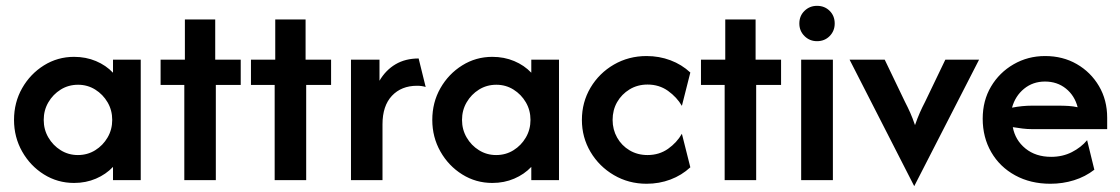

<svg xmlns="http://www.w3.org/2000/svg" viewBox="-20 -623 3873 664"><path d="M236.1 9.7Q179.2 9.7 131.9 -19.8Q84.7 -49.3 56.6 -99Q28.5 -148.6 28.5 -208.3Q28.5 -268.8 56.6 -318.1Q84.7 -367.4 131.9 -396.9Q179.2 -426.4 236.1 -426.4Q277.1 -426.4 311.8 -411.8Q346.5 -397.2 370.8 -371.5V-416.7H466.7V0H370.8V-45.8Q346.5 -20.1 311.8 -5.2Q277.1 9.7 236.1 9.7ZM249.3 -86.8Q282.6 -86.8 309.4 -103.5Q336.1 -120.1 352.1 -147.6Q368.1 -175 368.1 -208.3Q368.1 -241.7 352.1 -269.1Q336.1 -296.5 309.4 -313.2Q282.6 -329.9 250 -329.9Q216.7 -329.9 189.9 -313.2Q163.2 -296.5 147.2 -269.1Q131.2 -241.7 131.2 -208.3Q131.2 -175 147.2 -147.6Q163.2 -120.1 189.9 -103.5Q216.7 -86.8 249.3 -86.8Z M617.4 0V-329.2H535.4V-416.7H619.4V-555.6H724.3V-416.7H812.5V-329.2H726.4V0Z M929.9 0V-329.2H847.9V-416.7H931.9V-555.6H1036.8V-416.7H1125V-329.2H1038.9V0Z M1193.8 0V-416.7H1292.4V-343.8Q1313.9 -380.6 1347.9 -400.7Q1381.9 -420.8 1427.8 -420.8L1452.1 -322.2Q1438.9 -326.4 1422.2 -326.4Q1368.1 -326.4 1335.4 -291.7Q1302.8 -256.9 1302.8 -193.1V0Z M1682.6 9.7Q1625.7 9.7 1578.5 -19.8Q1531.2 -49.3 1503.1 -99Q1475 -148.6 1475 -208.3Q1475 -268.8 1503.1 -318.1Q1531.2 -367.4 1578.5 -396.9Q1625.7 -426.4 1682.6 -426.4Q1723.6 -426.4 1758.3 -411.8Q1793.1 -397.2 1817.4 -371.5V-416.7H1913.2V0H1817.4V-45.8Q1793.1 -20.1 1758.3 -5.2Q1723.6 9.7 1682.6 9.7ZM1695.8 -86.8Q1729.2 -86.8 1755.9 -103.5Q1782.6 -120.1 1798.6 -147.6Q1814.6 -175 1814.6 -208.3Q1814.6 -241.7 1798.6 -269.1Q1782.6 -296.5 1755.9 -313.2Q1729.2 -329.9 1696.5 -329.9Q1663.2 -329.9 1636.5 -313.2Q1609.7 -296.5 1593.8 -269.1Q1577.8 -241.7 1577.8 -208.3Q1577.8 -175 1593.8 -147.6Q1609.7 -120.1 1636.5 -103.5Q1663.2 -86.8 1695.8 -86.8Z M2216 12.5Q2154.2 12.5 2103.1 -17.4Q2052.1 -47.2 2022.2 -97.6Q1992.4 -147.9 1992.4 -208.3Q1992.4 -269.4 2022.2 -319.8Q2052.1 -370.1 2103.1 -399.7Q2154.2 -429.2 2216 -429.2Q2259.7 -429.2 2298.6 -414.6Q2337.5 -400 2367.4 -372.2L2338.2 -256.9Q2320.8 -286.8 2290.3 -308.7Q2259.7 -330.6 2219.4 -330.6Q2184.7 -330.6 2157.3 -313.9Q2129.9 -297.2 2114.2 -269.8Q2098.6 -242.4 2098.6 -208.3Q2098.6 -175 2114.2 -147.2Q2129.9 -119.4 2157.3 -103.1Q2184.7 -86.8 2219.4 -86.8Q2259.7 -86.8 2290.3 -108.3Q2320.8 -129.9 2338.2 -160.4L2367.4 -44.4Q2337.5 -16.7 2298.6 -2.1Q2259.7 12.5 2216 12.5Z M2486.1 0V-329.2H2404.2V-416.7H2488.2V-555.6H2593.1V-416.7H2681.2V-329.2H2595.1V0Z M2750.7 0V-416.7H2860.4V0ZM2805.6 -480.6Q2779.9 -480.6 2762.2 -498.3Q2744.4 -516 2744.4 -541.7Q2744.4 -568.1 2762.2 -585.4Q2779.9 -602.8 2805.6 -602.8Q2831.9 -602.8 2849.3 -585.4Q2866.7 -568.1 2866.7 -541.7Q2866.7 -516 2849.3 -498.3Q2831.9 -480.6 2805.6 -480.6Z M3141.7 20.8 2918.1 -416.7H3039.6L3109.7 -270.8Q3119.4 -252.1 3127.8 -233.3Q3136.1 -214.6 3144.4 -190.3Q3152.8 -214.6 3161.1 -233.3Q3169.4 -252.1 3179.2 -270.8L3249.3 -416.7H3366Z M3612.5 12.5Q3543.8 12.5 3490.6 -16.7Q3437.5 -45.8 3408 -96.9Q3378.5 -147.9 3378.5 -212.5Q3378.5 -275 3407.3 -323.6Q3436.1 -372.2 3485.4 -400.7Q3534.7 -429.2 3594.4 -429.2Q3655.6 -429.2 3703.8 -401.4Q3752.1 -373.6 3780.6 -325.3Q3809 -277.1 3809 -216V-176.4H3550Q3532.6 -176.4 3516 -178.5Q3499.3 -180.6 3482.6 -183.3Q3491 -138.2 3526.4 -109.4Q3561.8 -80.6 3615.3 -80.6Q3654.9 -80.6 3686.8 -96.9Q3718.8 -113.2 3739.6 -138.2L3764.6 -36.1Q3733.3 -11.8 3694.4 0.3Q3655.6 12.5 3612.5 12.5ZM3479.9 -250.7Q3515.3 -257.6 3550 -257.6H3639.6Q3658.3 -257.6 3675 -256.6Q3691.7 -255.6 3706.9 -252.1Q3696.5 -292.4 3666.3 -316.7Q3636.1 -341 3593.8 -341Q3552.1 -341 3521.5 -316Q3491 -291 3479.9 -250.7Z"/></svg>

Font: Afacad SemiBold
Style: Regular
Weight: 600
Designer: Kristian Moeller
Foundry: Dicotype
Version: Version 1.000